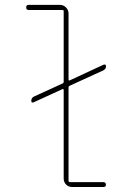

<svg xmlns="http://www.w3.org/2000/svg" viewBox="-20 -750 540 770"><path d="M94.7 -710Q85 -710 85 -720.2Q85 -730.5 94.7 -730.5H219.7Q234.4 -730.5 244.6 -720.2Q254.9 -710 254.9 -695.3V-430.7Q254.9 -425.8 259.8 -427.7L394.5 -490.2Q404.3 -494.1 405.3 -484.4Q405.3 -473.6 394.5 -467.8L259.8 -406.2Q254.9 -404.3 254.9 -399.4V-25.4Q254.9 -20.5 259.8 -19.5H394.5Q404.3 -19.5 404.8 -9.8Q405.3 0 394.5 0H269.5Q254.9 0 245.1 -9.8Q235.4 -19.5 235.4 -35.2V-389.6Q235.4 -391.6 233.4 -392.6Q231.4 -393.6 230.5 -392.6L115.2 -339.8Q105.5 -335.9 105.5 -345.7Q105.5 -356.4 115.2 -362.3L230.5 -415Q235.4 -417 235.4 -421.9V-705.1Q235.4 -710 230.5 -710Z"/></svg>

Font: Rounded Mgen+ 1mn thin
Style: Regular
Weight: 100
Designer: [Source Han Sans]
Ryoko NISHIZUKA  (kana & ideographs); Paul D. Hunt (Latin, Greek & Cyrillic); Wenlong ZHANG  (bopomofo
Version: Version 1.059.20150602